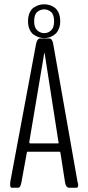

<svg xmlns="http://www.w3.org/2000/svg" viewBox="-20 -883 413 903"><path d="M234.4 -782.7Q234.4 -814.5 220 -826.7Q205.6 -838.9 188 -838.9Q169.4 -838.9 155 -826.7Q140.6 -814.5 140.6 -782.7Q140.6 -753.4 155.3 -740.2Q169.9 -727.1 188 -727.1Q206.1 -727.1 220.2 -740Q234.4 -752.9 234.4 -782.7ZM188 -703.6Q176.3 -703.6 164.3 -707.3Q152.3 -710.9 139.9 -719Q127.4 -727.1 119.6 -743.7Q111.8 -760.3 111.8 -782.7Q111.8 -806.2 119.4 -823Q127 -839.8 139.2 -847.9Q151.4 -856 163.3 -859.4Q175.3 -862.8 188 -862.8Q200.2 -862.8 211.9 -859.4Q223.6 -856 235.8 -847.9Q248 -839.8 255.6 -823Q263.2 -806.2 263.2 -782.7Q263.2 -764.6 257.8 -750.2Q252.4 -735.8 244.4 -727.3Q236.3 -718.8 225.6 -713.1Q214.8 -707.5 205.8 -705.6Q196.8 -703.6 188 -703.6ZM35.2 0Q27.8 0 27.8 -15.1V-20.5Q27.8 -24.4 28.3 -27.3L149.4 -675.3Q154.3 -700.7 167 -702.1H213.4Q226.1 -700.7 230.5 -675.3L344.7 -27.3Q345.2 -24.9 346.4 -21.2Q347.7 -17.6 347.7 -14.6Q347.7 0 340.3 0H305.7Q290 0 286.1 -23.9L264.2 -164.6Q262.7 -169.4 261.2 -169.4H108.4Q107.4 -169.4 106 -164.1L80.6 -24.4Q77.6 -10.3 74 -5.1Q70.3 0 63.5 0ZM122.6 -208.5Q122.6 -208.5 253.9 -208.5Q255.9 -208.5 255.9 -212.9Q255.9 -215.3 254.9 -215.8L189.9 -632.8L189 -634.8Q188 -634.8 188 -632.8L118.2 -218.3Q117.7 -215.8 117.7 -213.9Q117.7 -208.5 122.6 -208.5Z"/></svg>

Font: BenchNine Light
Style: Regular
Weight: 300
Version: Version 1 ; ttfautohint (v0.92.18-e454-dirty) -l 8 -r 50 -G 